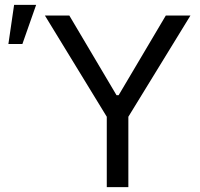

<svg xmlns="http://www.w3.org/2000/svg" viewBox="-20 -771 824 791"><path d="M265.6 -707 460 -378.9H468.8L663.1 -707H764.6L508.8 -290V0H419.9V-290L165 -707ZM38.1 -751H128.9L72.3 -589.8H14.6Z"/></svg>

Font: Pretendard GOV Variable
Style: Regular
Weight: 400
Designer: Base glyphs from Inter by Rasmus Andersson; Hangul glyphs from Noto Sans CJK(Source Han Sans) by Jang Soo-young and Kang
Foundry: Kil Hyung-jin
Version: Version 1.307;Glyphs 3.2 (3192)